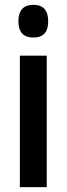

<svg xmlns="http://www.w3.org/2000/svg" viewBox="-20 -773 275 793"><path d="M118 -753Q179 -753 179 -685Q179 -618 118 -618Q56 -618 56 -685Q56 -753 118 -753ZM173 -543V0H62V-543Z"/></svg>

Font: Noto Sans Telugu ExtraCondensed SemiBold
Style: Regular
Weight: 600
Width: 2
Designer: Jelle Bosma - Monotype Design Team
Foundry: Monotype Imaging Inc.
Version: Version 2.005; ttfautohint (v1.8.4.7-5d5b)